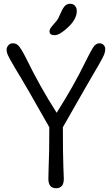

<svg xmlns="http://www.w3.org/2000/svg" viewBox="-20 -990 594 1020"><path d="M237 -40Q237 -47 238 -86Q242 -177 242 -314L132 -507Q113 -540 92 -575L59 -630Q26 -686 20.5 -700Q15 -714 15 -726Q15 -738 24 -749Q33 -760 48 -760Q63 -760 73 -752Q83 -744 95 -724Q107 -704 118 -682Q193 -528 281 -391Q373 -536 434 -662Q441 -677 449.5 -692.5Q458 -708 462.5 -717Q467 -726 472.5 -734.5Q478 -743 481.5 -747Q485 -751 490 -754Q497 -760 509.5 -760Q522 -760 530.5 -751Q539 -742 539 -730.5Q539 -719 536 -708.5Q533 -698 523 -679Q513 -660 503.5 -643.5Q494 -627 471.5 -589Q449 -551 431 -519L314 -314Q314 -175 316.5 -110Q319 -45 319 -40Q319 10 278 10Q237 10 237 -40ZM388 -932Q388 -889 342.5 -846Q297 -803 270 -803Q243 -803 243 -824Q243 -836 259 -854Q275 -872 282.5 -881.5Q290 -891 300.5 -916.5Q311 -942 322.5 -956Q334 -970 352 -970Q370 -970 379 -958.5Q388 -947 388 -932Z"/></svg>

Font: Delius
Style: Regular
Weight: 400
Designer: Natalia Raices
Foundry: Natalia Raices
Version: Version 1.001